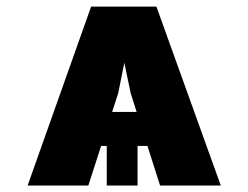

<svg xmlns="http://www.w3.org/2000/svg" viewBox="-20 -573 766 593"><path d="M474.4 0 435.4 -122.2H404.8V0H309.7V-122.2H292.3L252.8 0H65.3L261.4 -552.6H463.1L661.9 0ZM345.2 -285.5 326.3 -227.3H402L383.5 -285.5L364 -379.3Z"/></svg>

Font: Karasuma Gothic
Style: Black
Weight: 900
Designer: Rasmus Andersson / Ryoko Nishizuka
Foundry: Genbu
Version: Version 1.00